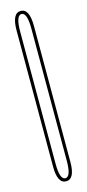

<svg xmlns="http://www.w3.org/2000/svg" viewBox="-102 -633 302 663"><g transform="rotate(-15 49.5 -301.5)"><path d="M48 3Q17 3 17 -58Q17 -119 17 -300.5Q17 -482 17 -544Q17 -606 48 -606Q79 -606 79 -544Q79 -482 79 -300.5Q79 -119 79 -58Q79 3 48 3ZM48 -8Q68 -8 68 -65Q68 -122 68 -300.5Q68 -479 68 -537Q68 -595 48 -595Q28 -595 28 -537Q28 -479 28 -300.5Q28 -122 28 -65Q28 -8 48 -8Z"/></g></svg>

Font: Anybody UltraCondensed Thin
Style: Regular
Weight: 100
Width: 1
Designer: Tyler Finck
Foundry: Etcetera Type Company
Version: Version 1.110